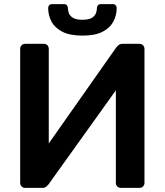

<svg xmlns="http://www.w3.org/2000/svg" viewBox="-20 -913 800 933"><path d="M102 0Q92 0 85 -7Q78 -14 78 -25V-675Q78 -686 85 -693Q92 -700 103 -700H193Q204 -700 210.5 -693Q217 -686 217 -675V-216L546 -684Q550 -689 557 -694.5Q564 -700 575 -700H658Q668 -700 675 -693Q682 -686 682 -675V-24Q682 -14 675 -7Q668 0 658 0H568Q557 0 550 -7Q543 -14 543 -24V-474L215 -16Q212 -12 205 -6Q198 0 186 0ZM381 -740Q319 -740 282.5 -759Q246 -778 230 -808.5Q214 -839 214 -874Q214 -882 219 -887.5Q224 -893 233 -893H291Q300 -893 305 -887.5Q310 -882 310 -874Q310 -860 315.5 -847Q321 -834 336.5 -825.5Q352 -817 380 -817Q410 -817 425 -825.5Q440 -834 445.5 -847Q451 -860 451 -874Q451 -882 456 -887.5Q461 -893 470 -893H528Q537 -893 542 -887.5Q547 -882 547 -874Q547 -839 531 -808.5Q515 -778 479 -759Q443 -740 381 -740Z"/></svg>

Font: Rubik Light Medium
Style: Regular
Weight: 500
Version: Version 2.104